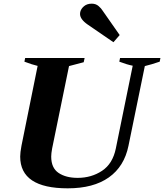

<svg xmlns="http://www.w3.org/2000/svg" viewBox="-20 -1016 894 1046"><path d="M458 -882Q416 -911 416 -940Q416 -947 417 -950Q421 -968 437.5 -982Q454 -996 480 -996Q502 -996 517 -983Q532 -970 539 -958L632 -825L598 -786ZM90 -163Q90 -185 97 -222L185 -657Q155 -664 113 -680L117 -700H441L436 -677Q412 -670 356 -656L264 -207Q259 -180 259 -163Q259 -101 299 -74Q339 -47 403 -47Q478 -47 536 -85.5Q594 -124 611 -207L703 -658Q672 -664 630 -680L634 -700H854L850 -680Q803 -664 769 -656L680 -222Q657 -109 573 -49.5Q489 10 349 10Q90 10 90 -163Z"/></svg>

Font: Trirong ExtraBold
Style: Italic
Weight: 800
Italic angle: -12°
Designer: Katatrad Team
Foundry: CadsonDemak
Version: Version 1.001